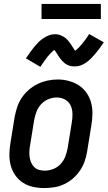

<svg xmlns="http://www.w3.org/2000/svg" viewBox="-20 -943 545 971"><path d="M204 8Q175 8 147 2Q119 -4 96 -19Q73 -34 57 -57Q41 -80 34 -107Q27 -134 27.5 -163Q28 -192 33 -221L54 -351Q59 -377 67 -401.5Q75 -426 90 -448.5Q105 -471 126 -489Q147 -507 171 -518.5Q195 -530 220.5 -535.5Q246 -541 272 -541Q301 -541 328.5 -533.5Q356 -526 379 -511Q402 -496 418 -473Q434 -450 441 -423Q448 -396 447.5 -367Q447 -338 442 -309L421 -179Q417 -153 408.5 -128.5Q400 -104 385 -81.5Q370 -59 349.5 -41Q329 -23 304.5 -11.5Q280 0 254.5 4Q229 8 204 8ZM206 -80Q227 -80 248.5 -88Q270 -96 286 -113Q302 -130 310 -151Q318 -172 322 -193L343 -323Q347 -345 346.5 -368Q346 -391 337 -410Q328 -429 309 -439.5Q290 -450 267 -450Q246 -450 225 -441.5Q204 -433 188.5 -416.5Q173 -400 165 -379Q157 -358 153 -337L132 -207Q129 -192 128.5 -177Q128 -162 130 -148Q132 -134 137.5 -121Q143 -108 153 -98Q163 -88 177 -84Q191 -80 206 -80ZM184 -605 111 -648Q123 -665 133.5 -680Q144 -695 154 -707Q164 -719 174 -729Q184 -739 197.5 -748.5Q211 -758 226.5 -764Q242 -770 257 -770Q263 -770 268 -769.5Q273 -769 278 -767.5Q283 -766 288 -764Q293 -762 297.5 -759.5Q302 -757 306 -754.5Q310 -752 313.5 -749Q317 -746 321 -741.5Q325 -737 328 -733Q331 -729 334 -725Q337 -721 339.5 -717.5Q342 -714 344.5 -710Q347 -706 349.5 -702Q352 -698 355 -693.5Q358 -689 360 -686Q364 -689 369.5 -694Q375 -699 378.5 -702.5Q382 -706 385.5 -710Q389 -714 393 -719Q397 -724 401.5 -729.5Q406 -735 411 -741.5Q416 -748 421 -755.5Q426 -763 431 -771L505 -729Q493 -711 482 -696.5Q471 -682 461 -670Q451 -658 441 -648Q431 -638 417.5 -628Q404 -618 389 -612.5Q374 -607 358 -607Q349 -607 340 -608.5Q331 -610 322.5 -614Q314 -618 307.5 -623Q301 -628 294.5 -635Q288 -642 283 -649Q278 -656 274 -662.5Q270 -669 264 -678Q258 -687 255 -691Q251 -688 245.5 -683Q240 -678 237 -674.5Q234 -671 230 -667Q226 -663 222 -658Q218 -653 213.5 -647Q209 -641 204.5 -634.5Q200 -628 195 -621Q190 -614 184 -605ZM190 -847V-923H490V-847Z"/></svg>

Font: Iosevka Curly Semibold Oblique
Style: Regular
Weight: 600
Italic angle: -9°
Monospace: yes
Designer: Belleve Invis
Foundry: Belleve Invis
Version: Version 11.1.0; ttfautohint (v1.8.3)